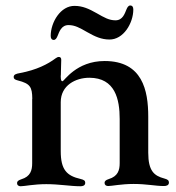

<svg xmlns="http://www.w3.org/2000/svg" viewBox="-20 -657 628 685"><path d="M53.6 7.5C67.1 7.5 100.5 0 145.2 0C191.8 0 231.2 7.5 267 7.5C274.5 7.5 284.1 5.7 284.1 -5C284.1 -12.4 279.5 -15.6 267.4 -18.5C218 -29.8 196.7 -51.5 196.7 -117.9V-292.6C196.7 -353 250.4 -379.6 298.7 -379.6C391.3 -379.6 407 -301.8 407 -232.6V-75.3C407 -49.4 400.6 -28.1 367.9 -18.1C356.9 -14.6 353 -10.3 353 -4.6C353 2.8 358.3 6.7 366.1 6.7C379.3 6.7 412.6 -0.7 456.7 -0.7C503.9 -0.7 534.4 6.7 564.6 6.7C572.1 6.7 582.7 5 582.7 -5.7C582.7 -13.5 578.1 -17 566.1 -20.2C529.8 -29.8 508.9 -47.2 508.9 -112.2V-240.8C508.9 -334.5 488.3 -439.3 353.3 -439.3C251.8 -439.3 208.8 -367.2 203.1 -367.2C198.5 -367.2 197.1 -370.7 196.7 -384.2V-387.4L197.1 -387.8C197.1 -408.4 198.5 -429.3 198.5 -443.5C198.5 -450.6 195.3 -453.8 190.3 -453.8C186.4 -453.8 182.9 -452.4 178.3 -448.9C150.9 -428.3 110.4 -407.3 51.1 -396.3C36.6 -393.8 28.8 -391 28.8 -382.1C28.8 -375.4 33.7 -372.5 43.7 -370C87.7 -358.7 94.8 -346.9 95.2 -304.3L94.8 -304V-74.6C94.8 -49.4 88.8 -27.3 56.1 -17.4C45.1 -13.8 40.8 -9.9 40.8 -3.9C40.8 3.6 46.2 7.5 53.6 7.5ZM160.9 -528.8C160.9 -519.9 164.4 -514.6 171.9 -514.6C178.3 -514.6 182.2 -521 185.4 -528.8C191.4 -543 198.5 -567.5 224.4 -567.5C247.5 -567.5 264.6 -557.5 291.2 -542.3C320 -525.9 342 -516.3 369.7 -516C420.1 -514.9 455.6 -574.2 455.6 -623.2C455.6 -632.1 452.1 -637.4 444.6 -637.4C438.2 -637.4 434.3 -631 431.1 -623.2C425.1 -609 418 -584.5 392 -584.5C369 -584.5 351.9 -594.5 325.3 -609.7C296.5 -626.1 274.5 -635.7 246.8 -636C196.4 -637.1 160.9 -577.8 160.9 -528.8ZM196.7 -388.5V-406.6Z"/></svg>

Font: Margiela Serif Medium
Style: Regular
Weight: 500
Designer: Andreas Faust, Stefan Endress
Version: Version 1.002;FEAKit 1.0